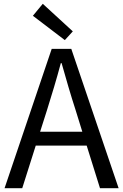

<svg xmlns="http://www.w3.org/2000/svg" viewBox="-20 -990 648 1010"><path d="M321 -779 363 -825 205 -970 153 -907ZM4 0H97L168 -224H436L506 0H604L355 -733H252ZM191 -297 227 -410C253 -493 277 -572 300 -658H304C328 -573 351 -493 378 -410L413 -297Z"/></svg>

Font: Source Han Sans JP
Style: Regular
Weight: 400
Designer: Ryoko NISHIZUKA 西塚涼子 (kana, bopomofo & ideographs); Paul D. Hunt (Latin, Greek & Cyrillic); Sandoll Communications 산돌커뮤니
Foundry: Adobe
Version: Version 2.004;hotconv 1.0.118;makeotfexe 2.5.65603